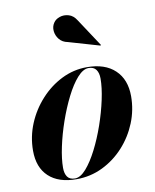

<svg xmlns="http://www.w3.org/2000/svg" viewBox="-82 -776 687 849"><g transform="rotate(-10 261.5 -351.5)"><path d="M260 -594Q236 -598.5 222.5 -615.2Q209 -632 207 -652.5Q205 -673 216 -689Q225 -703 244 -709.5Q263 -716 284.2 -710Q305.5 -704 320 -680.5L402 -556L399.5 -553.5ZM193.5 10Q112.5 10 68.8 -31Q25 -72 25 -147Q25 -210 49 -267.8Q73 -325.5 114.8 -371.2Q156.5 -417 210 -443.5Q263.5 -470 323 -470Q404.5 -470 449.2 -427.5Q494 -385 494 -310Q494 -248 470.8 -190.8Q447.5 -133.5 406.2 -88.2Q365 -43 310.5 -16.5Q256 10 193.5 10ZM187 5.5Q211.5 5.5 237.5 -24.2Q263.5 -54 288 -102Q312.5 -150 332 -206.2Q351.5 -262.5 363 -316.2Q374.5 -370 374.5 -410Q374.5 -435.5 363.8 -450.2Q353 -465 330 -465Q305.5 -465 279.2 -435.5Q253 -406 228.8 -357.8Q204.5 -309.5 185 -253.5Q165.5 -197.5 154 -143.5Q142.5 -89.5 142.5 -49.5Q142.5 -24 153 -9.2Q163.5 5.5 187 5.5Z"/></g></svg>

Font: Bodoni* 36pt
Style: Bold Italic
Weight: 700
Italic angle: -13°
Version: Version 2.3